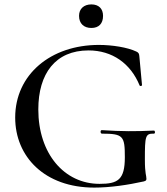

<svg xmlns="http://www.w3.org/2000/svg" viewBox="-20 -840 758 872"><path d="M395 -713C429 -713 448 -733 448 -768C448 -800 429 -820 395 -820C361 -820 339 -800 339 -768C339 -733 361 -713 395 -713ZM408 12C480 12 561 0 633 -16C642 -19 645 -20 645 -28C645 -44 638 -49 638 -116C638 -222 640 -234 679 -233C686 -233 685 -247 679 -247C598 -243 532 -243 442 -249C435 -249 435 -233 443 -233C540 -233 547 -222 547 -126C547 -23 515 -5 432 -5C272 -5 154 -142 154 -343C154 -506 232 -611 382 -611C490 -611 573 -552 614 -452C616 -447 625 -450 625 -453L613 -583C612 -596 610 -601 599 -606C559 -625 489 -636 429 -636C211 -636 49 -502 49 -306C49 -129 182 12 408 12Z"/></svg>

Font: Cormorant SC Semi
Style: Regular
Weight: 600
Designer: Christian Thalmann (Catharsis Fonts)
Version: Version 1.000;PS 001.000;hotconv 1.0.70;makeotf.lib2.5.58329